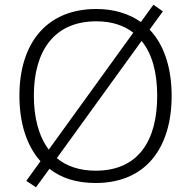

<svg xmlns="http://www.w3.org/2000/svg" viewBox="-20 -763 808 811"><path d="M705 -358C705 -479 672 -575 612 -638L668 -715L628 -743L575 -670C525 -705 462 -725 387 -725C173 -725 62 -576 62 -359C62 -244 92 -148 151 -82L91 1L132 28L189 -50C238 -11 303 10 384 10C597 10 705 -140 705 -358ZM123 -359C123 -547 208 -673 387 -673C451 -673 503 -656 543 -625L186 -131C144 -187 123 -265 123 -359ZM644 -358C644 -167 563 -42 384 -42C316 -42 261 -61 220 -95L578 -590C622 -537 644 -458 644 -358Z"/></svg>

Font: Noto Sans Khmer UI Light
Style: Regular
Weight: 300
Designer: Danh Hong and the Monotype Design Team
Foundry: Monotype Imaging Inc.
Version: Version 2.002